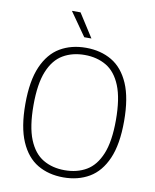

<svg xmlns="http://www.w3.org/2000/svg" viewBox="-101 -1020 893 1106"><g transform="rotate(10 346.0 -467.0)"><path d="M346 9Q259.5 9 194.8 -29.2Q130 -67.5 93.8 -151Q57.5 -234.5 57.5 -370Q57.5 -505.5 94 -589Q130.5 -672.5 195.5 -710.8Q260.5 -749 346 -749Q432.5 -749 497.5 -710.8Q562.5 -672.5 598.8 -589Q635 -505.5 635 -370Q635 -234.5 598.5 -151Q562 -67.5 497 -29.2Q432 9 346 9ZM346 -33Q418.5 -33 472.8 -64.8Q527 -96.5 557.2 -170Q587.5 -243.5 587.5 -368Q587.5 -494.5 557.2 -568.8Q527 -643 472.5 -675Q418 -707 346 -707Q274 -707 219.8 -675.2Q165.5 -643.5 135.2 -570Q105 -496.5 105 -372Q105 -245.5 135.2 -171.2Q165.5 -97 219.8 -65Q274 -33 346 -33ZM325 -807 228.5 -944.5H279L367 -807Z"/></g></svg>

Font: Encode Sans SC ExtraLight
Style: Regular
Weight: 250
Designer: Multiple Designers
Foundry: Impallari Type
Version: Version 3.002